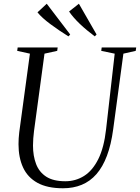

<svg xmlns="http://www.w3.org/2000/svg" viewBox="-20 -997 748 1027"><path d="M640 -710 585.5 -306Q574.5 -223.5 552 -163.8Q529.5 -104 495.8 -65.5Q462 -27 417.2 -8.5Q372.5 10 317 10Q233 10 180.5 -19Q128 -48 103.5 -101Q79 -154 79 -226Q79 -241.5 80 -257.5Q81 -273.5 83 -290L140 -710L72 -725L74.5 -743H288.5L286 -725L218 -710L162 -296.5Q159.5 -276.5 158 -257Q156.5 -237.5 156.5 -219Q156.5 -163 173 -119.8Q189.5 -76.5 227.2 -52Q265 -27.5 329.5 -27.5Q384.5 -27.5 429.8 -56Q475 -84.5 505.8 -146Q536.5 -207.5 547.5 -306L593.5 -710L521.5 -725L524 -743H708.5L706 -725ZM496.5 -812.5 487 -802.5Q465.5 -818.5 445 -835.5Q424.5 -852.5 406.5 -869.8Q388.5 -887 374 -903.8Q359.5 -920.5 349.5 -935.5L402 -977ZM355.5 -812.5 346 -802.5Q320.5 -818.5 296 -835Q271.5 -851.5 249.8 -867.8Q228 -884 210.2 -900Q192.5 -916 180.5 -931L230 -977Z"/></svg>

Font: Merriweather 144pt Light
Style: Italic
Weight: 300
Italic angle: -7.8°
Version: Version 2.101